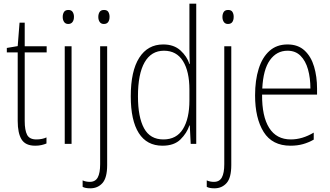

<svg xmlns="http://www.w3.org/2000/svg" viewBox="-20 -780 1788 1041"><path d="M177 -24Q193 -24 207.5 -27Q222 -30 232 -35V-2Q220 3 205 6.5Q190 10 171 10Q118 10 97 -24Q76 -58 76 -124V-496H17V-520L76 -530L86 -657H114V-529H233V-496H114V-124Q114 -74 127 -49Q140 -24 177 -24Z M351 -726Q367 -726 374 -715Q381 -704 381 -689Q381 -671 373 -660.5Q365 -650 350 -650Q335 -650 327.5 -661Q320 -672 320 -688Q320 -704 327 -715Q334 -726 351 -726ZM368 -529V0H331V-529Z M513 -688Q513 -704 520 -715Q527 -726 544 -726Q561 -726 567.5 -715Q574 -704 574 -689Q574 -671 566.5 -660.5Q559 -650 543 -650Q528 -650 520.5 -661Q513 -672 513 -688ZM470 241Q456 241 445.5 239Q435 237 428 233V198Q445 206 467 206Q497 206 510 182Q523 158 523 110V-529H561V115Q561 184 535.5 212.5Q510 241 470 241Z M861 10Q776 10 732.5 -58.5Q689 -127 689 -258Q689 -395 735 -467Q781 -539 865 -539Q923 -539 958.5 -506.5Q994 -474 1007 -433H1009Q1008 -456 1007.5 -476.5Q1007 -497 1007 -517V-760H1044V0H1014L1009 -100H1007Q993 -58 958.5 -24Q924 10 861 10ZM866 -24Q937 -24 972 -80.5Q1007 -137 1007 -236V-294Q1007 -393 972 -449Q937 -505 869 -505Q800 -505 764 -442Q728 -379 728 -258Q728 -145 761 -84.5Q794 -24 866 -24Z M1186 -688Q1186 -704 1193 -715Q1200 -726 1217 -726Q1234 -726 1240.5 -715Q1247 -704 1247 -689Q1247 -671 1239.5 -660.5Q1232 -650 1216 -650Q1201 -650 1193.5 -661Q1186 -672 1186 -688ZM1143 241Q1129 241 1118.5 239Q1108 237 1101 233V198Q1118 206 1140 206Q1170 206 1183 182Q1196 158 1196 110V-529H1234V115Q1234 184 1208.5 212.5Q1183 241 1143 241Z M1539 -539Q1596 -539 1631.5 -506Q1667 -473 1683 -418.5Q1699 -364 1699 -300V-267H1401Q1400 -149 1439.5 -86.5Q1479 -24 1557 -24Q1619 -24 1681 -61V-23Q1653 -7 1622.5 1.5Q1592 10 1555 10Q1456 10 1409.5 -64.5Q1363 -139 1363 -263Q1363 -345 1382.5 -407Q1402 -469 1441 -504Q1480 -539 1539 -539ZM1539 -505Q1480 -505 1443.5 -454Q1407 -403 1402 -300H1663Q1663 -357 1650 -403.5Q1637 -450 1609.5 -477.5Q1582 -505 1539 -505Z"/></svg>

Font: Noto Sans Lao Condensed ExtraLight
Style: Regular
Weight: 200
Width: 3
Designer: Monotype Design Team
Foundry: Monotype Imaging Inc.
Version: Version 2.003; ttfautohint (v1.8.4.7-5d5b)